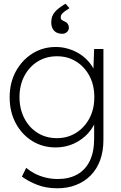

<svg xmlns="http://www.w3.org/2000/svg" viewBox="-20 -784 650 1034"><path d="M98 167 121 120Q141 137 167 150.5Q193 164 224.5 172Q256 180 292 180Q352 180 396 155.5Q440 131 463.5 82.5Q487 34 487 -38V-136L501 -149Q488 -104 456 -68Q424 -32 378.5 -11Q333 10 280 10Q209 10 153 -25Q97 -60 64.5 -121Q32 -182 32 -260Q32 -339 65.5 -400Q99 -461 155 -496Q211 -531 280 -531Q312 -531 341.5 -523Q371 -515 396.5 -501Q422 -487 443 -467Q464 -447 478.5 -423Q493 -399 501 -372L482 -385L487 -520H537V-32Q537 31 519 79.5Q501 128 467.5 161.5Q434 195 388.5 212.5Q343 230 289 230Q229 230 181 211.5Q133 193 98 167ZM488 -261Q488 -325 462 -374.5Q436 -424 390.5 -452.5Q345 -481 287 -481Q228 -481 182.5 -452.5Q137 -424 111 -374.5Q85 -325 85 -261Q85 -198 110.5 -148Q136 -98 181.5 -69Q227 -40 287 -40Q344 -40 389.5 -68.5Q435 -97 461.5 -146.5Q488 -196 488 -261ZM256 -663Q256 -680 260.5 -693.5Q265 -707 274.5 -718.5Q284 -730 298.5 -741Q313 -752 333 -764L354 -740Q338 -730 327.5 -722Q317 -714 312 -707Q307 -700 307 -691Q307 -681 313.5 -676.5Q320 -672 329 -668Q339 -664 345 -655Q351 -646 351 -635Q351 -621 340.5 -611.5Q330 -602 315 -602Q287 -602 271.5 -618.5Q256 -635 256 -663Z"/></svg>

Font: Mach ExtraLight
Style: Regular
Weight: 250
Version: Version 1.002